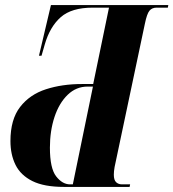

<svg xmlns="http://www.w3.org/2000/svg" viewBox="-20 -734 681 754"><path d="M231 0Q153 0 107 -23Q61 -46 41 -86.5Q21 -127 21 -180Q21 -265 59 -314Q97 -363 160.5 -383.5Q224 -404 301 -404H346L408 -704H344Q261 -704 218.5 -666.5Q176 -629 156 -560L143 -515H133L180 -714H641L639 -704H595Q577 -704 567 -692Q557 -680 549 -641L430 -78Q427 -61 427 -48Q427 -27 436 -18.5Q445 -10 459 -10H491L489 0ZM255 -10H266L345 -394H324Q279 -394 245.5 -361.5Q212 -329 194 -274.5Q176 -220 176 -154Q176 -73 200.5 -41.5Q225 -10 255 -10Z"/></svg>

Font: Noto Serif Display ExtraCondensed ExtraBold
Style: Italic
Weight: 800
Width: 2
Italic angle: -12°
Designer: Monotype Design Team
Foundry: Monotype Imaging Inc.
Version: Version 2.009